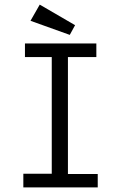

<svg xmlns="http://www.w3.org/2000/svg" viewBox="-20 -811 540 831"><path d="M81 -59H204V-564H88V-623H397V-564H274V-58H403V0H81ZM112 -721 152 -791 305 -702 282 -660Z"/></svg>

Font: Vazir Code
Style: Code
Weight: 400
Foundry: DejaVu fonts team - Redesigned by Saber Rastikerdar
Version: Version 1.1.2